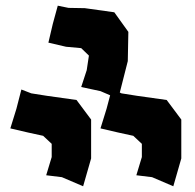

<svg xmlns="http://www.w3.org/2000/svg" viewBox="-20 -899 691 680"><path d="M184.6 -878.9 167 -814.5 151.4 -748 213.9 -733.4 267.6 -728.5 294.9 -702.1 287.1 -650.4 267.6 -590.8 335.9 -576.2 370.1 -561.5 357.4 -513.7 335.9 -444.3 398.4 -429.7 452.1 -418 482.4 -389.6V-342.8L462.9 -278.3L518.6 -271.5L593.8 -239.3L622.1 -337.9V-475.6L570.3 -544.9L465.8 -559.6L410.2 -568.4L404.3 -571.3L432.6 -682.6L434.6 -786.1L384.8 -855.5L280.3 -870.1L222.7 -871.1ZM55.7 -582 38.1 -513.7 16.6 -444.3 79.1 -429.7 132.8 -418 163.1 -389.6V-342.8L143.6 -278.3L199.2 -271.5L274.4 -239.3L302.7 -337.9V-475.6L251 -544.9L146.5 -559.6L90.8 -568.4Z"/></svg>

Font: MaokenAssortedSans-TC
Style: Regular
Weight: 500
Version: Version 0.83